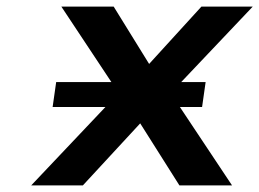

<svg xmlns="http://www.w3.org/2000/svg" viewBox="-20 -559 782 579"><path d="M230 0 402.8 -187 521 0H679.7L522.5 -236.3H589.4L600.1 -311.5H526.4L742.2 -539.1H587.4L429.7 -366.2L322.8 -539.1H165L315.9 -311.5H149.4L138.7 -236.3H297.9L74.2 0Z"/></svg>

Font: Winston SemiBold
Style: Italic
Weight: 600
Italic angle: -8.13011°
Designer: Vernon Adams, Kim Jin-seong, David Berlow, Cristiano Sobral
Foundry: The Winston Project Authors
Version: Version 3.004